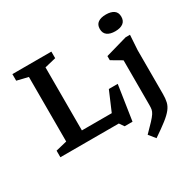

<svg xmlns="http://www.w3.org/2000/svg" viewBox="-202 -962 1433 1414"><g transform="rotate(-30 514.0 -255.0)"><path d="M644.5 39H577.5L550.5 0H53.5V-56L148.5 -79V-628L53.5 -651V-707H385V-651L289.5 -628V-92H543.5L614 -257H689.5ZM868.5 -601Q825.5 -601 801.2 -618.8Q777 -636.5 777 -672.5Q777 -708.5 801.2 -725.8Q825.5 -743 868.5 -743Q911.5 -743 935.8 -725.8Q960 -708.5 960 -672.5Q960 -636.5 935.8 -618.8Q911.5 -601 868.5 -601ZM813.5 -385.5Q808 -389 793 -397.8Q778 -406.5 759.5 -417.2Q741 -428 726 -437V-472L911.5 -525H948.5L940.5 -398.5V-25.5Q940.5 13.5 933.8 42Q927 70.5 906.2 97Q885.5 123.5 845 155.2Q804.5 187 737 232.5L693 178Q737 134 761.5 107.5Q786 81 797 64Q808 47 810.8 32Q813.5 17 813.5 -4Z"/></g></svg>

Font: Newsreader Caption Medium
Style: Regular
Weight: 500
Designer: Hugues Gentile
Foundry: Production Type
Version: Version 1.001